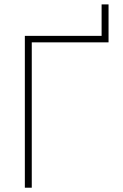

<svg xmlns="http://www.w3.org/2000/svg" viewBox="-20 -874 573 894"><path d="M95.7 -707H453.1V-853.5H485.4V-676.8H127.9V0H95.7Z"/></svg>

Font: Pretendard JP Thin
Style: Regular
Weight: 100
Designer: Base glyphs from Inter by Rasmus Andersson; Hangeul glyphs from Noto Sans CJK(Source Han Sans) by Jang Soo-young and Kan
Foundry: Kil Hyung-jin
Version: Version 1.309